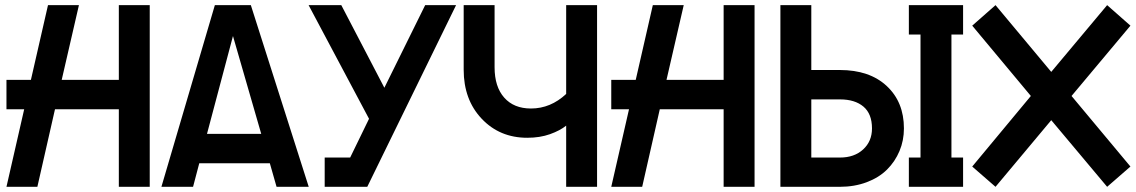

<svg xmlns="http://www.w3.org/2000/svg" viewBox="-20 -720 4377 740"><path d="M438 0V-298.8H191.9L124 0H4.9L73.2 -298.8H4.9V-412.1H99.1L165 -700.2H284.2L217.8 -412.1H438V-700.2H557.1V0Z M602.1 0 808.1 -700.2H946.8L1169.9 0H1045.9L1020 -90.8H748L724.1 0ZM777.8 -204.1H986.8L877.9 -581.1Z M1231.4 0V-112.8H1329.6L1402.3 -262.2L1169.4 -700.2H1295.4L1461.4 -381.8L1618.7 -700.2H1737.8L1395.5 0Z M2281.2 -700.2V0H2162.1V-235.8Q2138.7 -216.8 2099.9 -202.9Q2061 -189 2012.2 -189Q1905.8 -189 1836.4 -262.5Q1767.1 -335.9 1767.1 -451.2V-700.2H1886.2V-460.9Q1886.2 -385.7 1923.3 -343.8Q1960.4 -301.8 2026.4 -301.8Q2102.1 -301.8 2162.1 -357.9V-700.2Z M2769 0V-298.8H2522.9L2455.1 0H2335.9L2404.3 -298.8H2335.9V-412.1H2430.2L2496.1 -700.2H2615.2L2548.8 -412.1H2769V-700.2H2888.2V0Z M2987.8 -700.2H3106.9V-450.2H3216.8Q3331.5 -450.2 3397.7 -388.4Q3463.9 -326.7 3463.9 -225.1Q3463.9 -178.7 3446.8 -137.9Q3429.7 -97.2 3398.7 -66.4Q3367.7 -35.6 3320.6 -17.8Q3273.4 0 3216.8 0H2987.8ZM3106.9 -112.8H3217.8Q3272.5 -112.8 3306.6 -144Q3340.8 -175.3 3340.8 -225.1Q3340.8 -281.2 3307.9 -309.1Q3274.9 -336.9 3217.8 -336.9H3106.9ZM3482.9 0V-112.8H3527.8V-586.9H3482.9V-700.2H3691.9V-586.9H3647V-112.8H3691.9V0Z M3816.9 0 3727.1 -78.1 3953.1 -350.1 3727.1 -621.1 3816.9 -700.2 4031.7 -442.9 4247.1 -700.2 4336.9 -621.1 4109.9 -350.1 4336.9 -78.1 4247.1 0 4031.7 -256.8Z"/></svg>

Font: Cakra Normal
Style: Regular
Weight: 400
Designer: Lucia Kollert, Vojtech Kollert
Foundry: OoM Type
Version: Version 1.000;Glyphs 3.1.1 (3148)